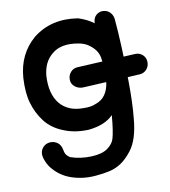

<svg xmlns="http://www.w3.org/2000/svg" viewBox="-83 -606 784 883"><g transform="rotate(-10 309.0 -164.5)"><path d="M307 -205 572 -219Q592 -220 605 -234Q618 -248 618 -268Q618 -289 603.5 -302.5Q589 -316 568 -315L297 -301Q277 -300 264.5 -285.5Q252 -271 252 -252Q252 -230 269 -217Q286 -204 307 -205ZM292 205Q329 202 358 195.5Q387 189 412.5 172.5Q438 156 464 123Q503 74 511 -26Q518 -93 517 -193Q515 -369 504 -491Q501 -511 486.5 -524Q472 -537 448 -535Q411 -526 410 -486Q384 -507 339 -522Q216 -542 129 -473Q51 -406 43 -296Q39 -225 53 -178Q67 -129 97.5 -89Q128 -49 181 -28Q233 -6 299 -9Q376 -17 414 -57Q408 17 398 51Q391 75 365 93.5Q339 112 290 114Q236 116 191 100Q172 87 169 73Q166 60 164 52Q157 31 139 22.5Q121 14 102 19Q83 24 72 43Q62 62 70.5 87Q79 112 92 129Q127 174 180.5 192Q234 210 292 205ZM292 -111Q221 -110 182 -156Q144 -203 149 -287Q155 -351 196 -384Q239 -422 319 -408Q350 -403 370 -387Q404 -362 411 -328Q421 -274 416 -215Q407 -138 349 -120Q329 -110 292 -111Z"/></g></svg>

Font: Balsamiq Sans
Style: Regular
Weight: 400
Designer: Michael Angeles
Foundry: Balsamiq SRL
Version: Version 1.020; ttfautohint (v1.8.4.7-5d5b);gftools[0.9.26]